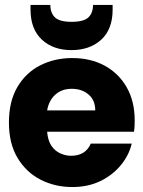

<svg xmlns="http://www.w3.org/2000/svg" viewBox="-20 -742 577 774"><path d="M271 12Q202 12 144 -17.5Q86 -47 51 -105Q16 -163 16 -248Q16 -333 50 -391Q84 -449 142 -478.5Q200 -508 271 -508Q345 -508 401.5 -477.5Q458 -447 490.5 -390.5Q523 -334 523 -256Q523 -246 522.5 -234.5Q522 -223 520 -211H170Q173 -175 187.5 -154Q202 -133 223.5 -123.5Q245 -114 266 -114Q295 -114 315 -126Q335 -138 346 -163H511Q500 -116 467 -76Q434 -36 384.5 -12Q335 12 271 12ZM170 -297H364Q364 -338 337 -361Q310 -384 269 -384Q229 -384 203 -360.5Q177 -337 170 -297ZM268 -540Q194 -540 148.5 -582.5Q103 -625 103 -704V-722H183Q183 -690 201.5 -672Q220 -654 268 -654Q318 -654 336.5 -672Q355 -690 355 -722H434V-703Q434 -624 388 -582Q342 -540 268 -540Z"/></svg>

Font: Rethink Sans ExtraBold
Style: Regular
Weight: 800
Designer: The Rethink Sans project authors (Hans Thiessen). DM Sans designed by Colophon Foundry.
Foundry: Rethink Communications LLC
Version: Version 1.001